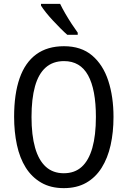

<svg xmlns="http://www.w3.org/2000/svg" viewBox="-20 -963 659 993"><path d="M567 -358Q567 -279 552 -212Q537 -145 505.5 -95Q474 -45 425.5 -17.5Q377 10 310 10Q242 10 193 -18.5Q144 -47 113 -96.5Q82 -146 67.5 -213.5Q53 -281 53 -359Q53 -477 81.5 -558.5Q110 -640 167.5 -682Q225 -724 311 -724Q400 -724 456.5 -676Q513 -628 540 -545.5Q567 -463 567 -358ZM143 -358Q143 -264 161.5 -199Q180 -134 217 -100.5Q254 -67 310 -67Q366 -67 402.5 -100Q439 -133 457.5 -198Q476 -263 476 -358Q476 -500 435.5 -573.5Q395 -647 311 -647Q254 -647 216.5 -614Q179 -581 161 -516.5Q143 -452 143 -358ZM291 -943Q302 -920 318 -892.5Q334 -865 351 -839Q368 -813 382 -794V-783H328Q313 -796 293.5 -815.5Q274 -835 254 -856.5Q234 -878 218 -898Q202 -918 192 -934V-943Z"/></svg>

Font: Noto Sans Thai Condensed
Style: Regular
Weight: 400
Width: 3
Designer: Monotype Design Team
Foundry: Monotype Imaging Inc.
Version: Version 2.002